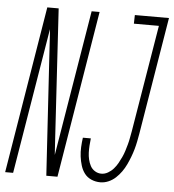

<svg xmlns="http://www.w3.org/2000/svg" viewBox="-83 -784 762 841"><g transform="rotate(5 298.0 -363.5)"><path d="M389 8Q368 8 349.5 0Q331 -8 319.5 -23Q308 -38 302 -57.5Q296 -77 293.5 -97Q291 -117 292 -138Q293 -159 296 -180H331Q329 -164 328 -148Q327 -132 327.5 -117Q328 -102 331.5 -87Q335 -72 342 -59Q349 -46 362 -38Q375 -30 390 -30Q405 -30 419 -38Q433 -46 443.5 -58Q454 -70 461.5 -83.5Q469 -97 475.5 -111Q482 -125 486.5 -139.5Q491 -154 495 -168.5Q499 -183 501.5 -197.5Q504 -212 507 -227L585 -697H475L476 -735H626L541 -220Q538 -203 534.5 -185Q531 -167 526 -149.5Q521 -132 514.5 -115Q508 -98 500 -81Q492 -64 481 -48.5Q470 -33 456 -20Q442 -7 424.5 0.5Q407 8 389 8ZM-30 0 91 -735H141L176 -156L180 -94L286 -735H321L200 0H151L112 -628L111 -641L5 0Z"/></g></svg>

Font: Iosevka SS04 XLt Ex
Style: Italic
Weight: 200
Width: 7
Italic angle: -9°
Monospace: yes
Designer: Belleve Invis
Foundry: Belleve Invis
Version: Version 19.0.0; ttfautohint (v1.8.4)